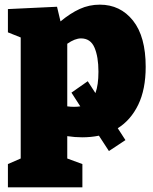

<svg xmlns="http://www.w3.org/2000/svg" viewBox="-20 -575 657 825"><path d="M14 230V130L69 106V-414L14 -436V-536L225 -546L240 -483Q282 -518 322.5 -536.5Q363 -555 409 -555Q497 -555 551.5 -486.5Q606 -418 606 -288Q606 -191 574 -125Q542 -59 486 -24L519 27L448 74L405 8Q371 15 333 15Q302 15 269 10V106L334 130V230ZM298 -116Q312 -116 325 -118L287 -177L357 -226L390 -175Q403 -209 403 -267Q403 -331 386 -370.5Q369 -410 328 -410Q302 -410 269 -387V-118Q284 -116 298 -116Z"/></svg>

Font: Bitter Black
Style: Regular
Weight: 900
Designer: Sol Matas, and Bitter project Authors
Foundry: Sol Matas
Version: Version 2.001